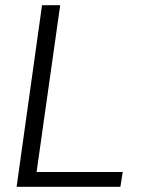

<svg xmlns="http://www.w3.org/2000/svg" viewBox="-20 -720 561 740"><path d="M44 0 142 -700H212L121 -57H453L444 0Z"/></svg>

Font: Host Grotesk Light
Style: Italic
Weight: 300
Italic angle: -8°
Designer: Doğukan Karapınar based on Poppins by Indian Type Foundry, Jonny Pinhorn
Foundry: Element Type
Version: Version 1.001; ttfautohint (v1.8.4.7-5d5b)